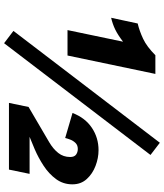

<svg xmlns="http://www.w3.org/2000/svg" viewBox="47 -812 788 922"><g transform="rotate(90 441.0 -351.0)"><path d="M124.5 -281.2 180.2 -547.9Q148.4 -523.4 122.1 -510.5Q95.7 -497.6 65.4 -490.7L92.8 -618.2Q128.4 -626.5 166.3 -644.3Q204.1 -662.1 245.1 -703.1H335L246.6 -281.2ZM187.5 23.4 128.4 -21.5 665.5 -724.6 724.1 -679.7ZM474.1 0 493.7 -94.2 663.1 -193.4Q695.3 -212.4 714.6 -236.8Q733.9 -261.2 733.9 -293.9Q733.9 -314 722.4 -322.3Q710.9 -330.6 695.3 -330.6Q677.2 -330.6 666.5 -319.6Q655.8 -308.6 650.4 -294.4Q645 -280.3 642.6 -270L522.5 -305.2Q545.9 -366.2 593.8 -398.2Q641.6 -430.2 701.2 -430.2Q738.8 -430.2 776.6 -415.8Q814.5 -401.4 839.8 -373.5Q865.2 -345.7 865.2 -304.7Q865.2 -260.7 840.1 -226.3Q814.9 -191.9 776.1 -166.5Q737.3 -141.1 696.3 -123.5L637.2 -99.1H814.9L794.4 0Z"/></g></svg>

Font: Schibsted Grotesk ExtraBold
Style: Italic
Weight: 800
Italic angle: -12°
Designer: Bakken & Baeck AS, Henrik Kongsvoll
Foundry: Schibsted ASA
Version: Version 1.100; ttfautohint (v1.8.4.7-5d5b);gftools[0.9.25]